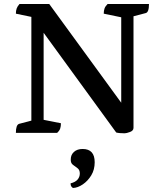

<svg xmlns="http://www.w3.org/2000/svg" viewBox="-20 -661 801 955"><path d="M600 2Q587 2 576 1Q565 0 558 -2L197 -498V-65L283 -48Q283 -33 279.5 -22Q276 -11 264 0H59Q59 -40 75 -45L136 -61V-577L59 -593Q59 -608 63 -619Q67 -630 77 -641H225L583 -150V-575L496 -593Q496 -608 500 -619Q504 -630 515 -641H721Q721 -600 705 -596L644 -580V-25Q644 -11 626.5 -4.5Q609 2 600 2ZM343 274Q338 271 334.5 266Q331 261 331 251Q355 245 366 232Q377 219 377 202Q377 184 365.5 175.5Q354 167 342.5 158.5Q331 150 332 131Q332 109 348 94.5Q364 80 391 80Q451 80 451 146Q451 183 434 211Q417 239 392 256Q367 273 343 274Z"/></svg>

Font: Petrona SemiBold
Style: Regular
Weight: 600
Designer: Ringo R. Seeber
Foundry: Ringo R. Seeber
Version: Version 2.001; ttfautohint (v1.8.3)